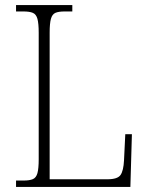

<svg xmlns="http://www.w3.org/2000/svg" viewBox="-20 -734 583 754"><path d="M43 0V-25H73Q96 -25 109 -30.5Q122 -36 127 -54Q132 -72 132 -109V-605Q132 -642 127 -660Q122 -678 109 -683.5Q96 -689 72 -689H43V-714H264V-689H234Q210 -689 197.5 -683.5Q185 -678 180 -660Q175 -642 175 -606V-30H402Q442 -30 453.5 -47Q465 -64 467 -104L472 -207H498L492 0Z"/></svg>

Font: Noto Serif Tamil SemiCondensed ExtraLight
Style: Regular
Weight: 200
Width: 4
Designer: Indian Type Foundry, Tom Grace, and the Monotype Design Team
Foundry: Monotype Imaging Inc.
Version: Version 2.004; ttfautohint (v1.8.4.7-5d5b)